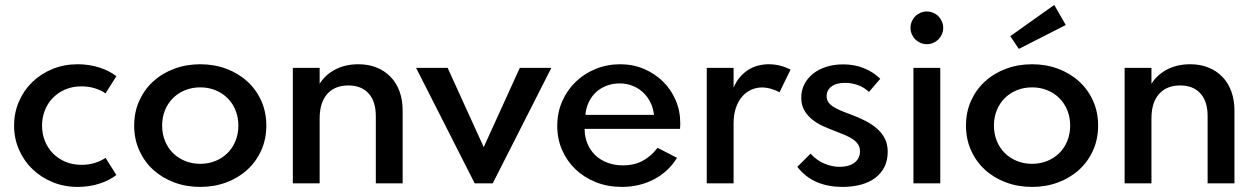

<svg xmlns="http://www.w3.org/2000/svg" viewBox="-20 -739 5060 774"><path d="M36.8 -232.7Q36.8 -284.5 56.4 -329.8Q75.9 -375 110.5 -408.4Q145 -441.8 191.8 -460.9Q238.6 -480 293.2 -480Q339.5 -480 380.5 -466.8Q421.4 -453.6 449.1 -431.8L405.5 -362.7Q385.5 -376.4 360.7 -383.6Q335.9 -390.9 308.6 -390.9Q272.7 -390.9 243.4 -378.4Q214.1 -365.9 193.2 -344.5Q172.3 -323.2 160.9 -294.3Q149.5 -265.5 149.5 -232.7Q149.5 -200 160.9 -171.1Q172.3 -142.3 193.2 -120.9Q214.1 -99.5 243.4 -87Q272.7 -74.5 308.6 -74.5Q335.9 -74.5 360.7 -81.8Q385.5 -89.1 405.5 -102.7L449.1 -33.6Q421.4 -11.8 380.5 1.4Q339.5 14.5 293.2 14.5Q238.6 14.5 191.8 -4.8Q145 -24.1 110.5 -57.5Q75.9 -90.9 56.4 -135.9Q36.8 -180.9 36.8 -232.7Z M520.9 -232.7Q520.9 -287.3 541.4 -332.7Q561.8 -378.2 597.7 -410.9Q633.6 -443.6 682.3 -461.8Q730.9 -480 787.3 -480Q843.6 -480 892.3 -461.8Q940.9 -443.6 976.8 -410.9Q1012.7 -378.2 1033.2 -332.7Q1053.6 -287.3 1053.6 -232.7Q1053.6 -178.2 1033.2 -132.7Q1012.7 -87.3 976.8 -54.5Q940.9 -21.8 892.3 -3.6Q843.6 14.5 787.3 14.5Q730.9 14.5 682.3 -3.6Q633.6 -21.8 597.7 -54.5Q561.8 -87.3 541.4 -132.7Q520.9 -178.2 520.9 -232.7ZM633.6 -232.7Q633.6 -199.1 645.2 -170.7Q656.8 -142.3 677.5 -121.8Q698.2 -101.4 726.4 -90Q754.5 -78.6 787.3 -78.6Q820 -78.6 848.2 -90Q876.4 -101.4 897 -121.8Q917.7 -142.3 929.3 -170.7Q940.9 -199.1 940.9 -232.7Q940.9 -266.4 929.3 -294.8Q917.7 -323.2 897 -343.6Q876.4 -364.1 848.2 -375.5Q820 -386.8 787.3 -386.8Q754.5 -386.8 726.4 -375.5Q698.2 -364.1 677.5 -343.6Q656.8 -323.2 645.2 -294.8Q633.6 -266.4 633.6 -232.7Z M1268.6 -465.5V-401.4Q1291.8 -438.2 1332 -459.1Q1372.3 -480 1425 -480Q1465.5 -480 1498.2 -466.8Q1530.9 -453.6 1554.3 -429.5Q1577.7 -405.5 1590.5 -370.9Q1603.2 -336.4 1603.2 -293.2V0H1495V-270.9Q1495 -330.5 1465.9 -362.5Q1436.8 -394.5 1384.5 -394.5Q1329.5 -394.5 1299.1 -360Q1268.6 -325.5 1268.6 -261.8V0H1160.5V-465.5Z M1657.3 -465.5H1784.5L1930 -145.9L2075.5 -465.5H2202.7L1966.4 0H1893.6Z M2226.4 -231.4Q2226.4 -284.5 2246.1 -330Q2265.9 -375.5 2300.5 -408.9Q2335 -442.3 2381.1 -461.1Q2427.3 -480 2480.5 -480Q2531.4 -480 2575.5 -461.4Q2619.5 -442.7 2652.3 -410.7Q2685 -378.6 2703.6 -335.5Q2722.3 -292.3 2722.3 -242.7Q2722.3 -236.4 2722 -231.1Q2721.8 -225.9 2721.4 -219.5H2336.8Q2336.8 -186.8 2348.2 -159.8Q2359.5 -132.7 2380 -113.2Q2400.5 -93.6 2429.1 -83Q2457.7 -72.3 2492.3 -72.3Q2535.5 -72.3 2569.5 -90Q2603.6 -107.7 2630.9 -143.2L2709.1 -102.7Q2692.3 -75 2668.9 -53.2Q2645.5 -31.4 2617 -16.4Q2588.6 -1.4 2555.7 6.6Q2522.7 14.5 2486.8 14.5Q2430.5 14.5 2382.7 -4.3Q2335 -23.2 2300.2 -56.4Q2265.5 -89.5 2245.9 -134.3Q2226.4 -179.1 2226.4 -231.4ZM2340 -275.9H2616.4Q2613.2 -304.1 2601.4 -327.5Q2589.5 -350.9 2571.4 -367.5Q2553.2 -384.1 2529.3 -393.4Q2505.5 -402.7 2477.7 -402.7Q2449.5 -402.7 2425.2 -393.4Q2400.9 -384.1 2382.7 -367.3Q2364.5 -350.5 2353.4 -327Q2342.3 -303.6 2340 -275.9Z M2829.1 -465.5H2937.3V-385.9Q2947.7 -410.5 2963 -428.2Q2978.2 -445.9 2996.6 -457.5Q3015 -469.1 3035.9 -474.5Q3056.8 -480 3079.1 -480Q3103.6 -480 3126.6 -473.9Q3149.5 -467.7 3166.8 -458.2L3122.3 -366.8Q3106.8 -375.9 3088 -381.1Q3069.1 -386.4 3051.4 -386.4Q3028.6 -386.4 3008 -377Q2987.3 -367.7 2971.6 -349.5Q2955.9 -331.4 2946.6 -304.3Q2937.3 -277.3 2937.3 -242.3V0H2829.1Z M3194.1 -66.4 3247.3 -119.5Q3273.2 -91.8 3303.9 -79.1Q3334.5 -66.4 3365.5 -66.4Q3382.3 -66.4 3397 -70.2Q3411.8 -74.1 3423 -82Q3434.1 -90 3440.5 -101.8Q3446.8 -113.6 3446.8 -129.5Q3446.8 -144.5 3439.5 -156.1Q3432.3 -167.7 3419.3 -176.8Q3406.4 -185.9 3388 -193.9Q3369.5 -201.8 3347.7 -210Q3325 -218.6 3300.7 -229.3Q3276.4 -240 3256.1 -255.7Q3235.9 -271.4 3223 -293.2Q3210 -315 3210 -345.5Q3210 -374.1 3222.3 -398.6Q3234.5 -423.2 3256.6 -441.1Q3278.6 -459.1 3310 -469.3Q3341.4 -479.5 3379.5 -479.5Q3423.2 -479.5 3461.1 -464.8Q3499.1 -450 3528.6 -421.4L3483.2 -368.6Q3462.3 -387.7 3437.3 -396.4Q3412.3 -405 3386.4 -405Q3350.9 -405 3331.6 -390Q3312.3 -375 3312.3 -351.4Q3312.3 -338.2 3318.6 -328.2Q3325 -318.2 3337.3 -310Q3349.5 -301.8 3367.3 -294.1Q3385 -286.4 3407.7 -278.2Q3441.4 -265.9 3469.1 -251.6Q3496.8 -237.3 3516.8 -219.3Q3536.8 -201.4 3547.7 -178.9Q3558.6 -156.4 3558.6 -126.8Q3558.6 -92.7 3545.7 -66.6Q3532.7 -40.5 3508.9 -22.3Q3485 -4.1 3451.1 5.2Q3417.3 14.5 3375.5 14.5Q3320 14.5 3274.3 -4.3Q3228.6 -23.2 3194.1 -66.4Z M3770.5 -465.5V0H3662.3V-465.5ZM3650.5 -626.8Q3650.5 -640.5 3655.7 -652.5Q3660.9 -664.5 3669.8 -673.4Q3678.6 -682.3 3690.7 -687.5Q3702.7 -692.7 3716.4 -692.7Q3730 -692.7 3742 -687.5Q3754.1 -682.3 3763 -673.4Q3771.8 -664.5 3777 -652.5Q3782.3 -640.5 3782.3 -626.8Q3782.3 -613.2 3777 -601.1Q3771.8 -589.1 3763 -580.2Q3754.1 -571.4 3742 -566.1Q3730 -560.9 3716.4 -560.9Q3702.7 -560.9 3690.7 -566.1Q3678.6 -571.4 3669.8 -580.2Q3660.9 -589.1 3655.7 -601.1Q3650.5 -613.2 3650.5 -626.8Z M3874.1 -232.7Q3874.1 -287.3 3894.5 -332.7Q3915 -378.2 3950.9 -410.9Q3986.8 -443.6 4035.5 -461.8Q4084.1 -480 4140.5 -480Q4196.8 -480 4245.5 -461.8Q4294.1 -443.6 4330 -410.9Q4365.9 -378.2 4386.4 -332.7Q4406.8 -287.3 4406.8 -232.7Q4406.8 -178.2 4386.4 -132.7Q4365.9 -87.3 4330 -54.5Q4294.1 -21.8 4245.5 -3.6Q4196.8 14.5 4140.5 14.5Q4084.1 14.5 4035.5 -3.6Q3986.8 -21.8 3950.9 -54.5Q3915 -87.3 3894.5 -132.7Q3874.1 -178.2 3874.1 -232.7ZM3986.8 -232.7Q3986.8 -199.1 3998.4 -170.7Q4010 -142.3 4030.7 -121.8Q4051.4 -101.4 4079.5 -90Q4107.7 -78.6 4140.5 -78.6Q4173.2 -78.6 4201.4 -90Q4229.5 -101.4 4250.2 -121.8Q4270.9 -142.3 4282.5 -170.7Q4294.1 -199.1 4294.1 -232.7Q4294.1 -266.4 4282.5 -294.8Q4270.9 -323.2 4250.2 -343.6Q4229.5 -364.1 4201.4 -375.5Q4173.2 -386.8 4140.5 -386.8Q4107.7 -386.8 4079.5 -375.5Q4051.4 -364.1 4030.7 -343.6Q4010 -323.2 3998.4 -294.8Q3986.8 -266.4 3986.8 -232.7ZM4230 -719.1 4276.4 -638.2 4087.3 -541.8 4052.7 -593.2Z M4621.8 -465.5V-401.4Q4645 -438.2 4685.2 -459.1Q4725.5 -480 4778.2 -480Q4818.6 -480 4851.4 -466.8Q4884.1 -453.6 4907.5 -429.5Q4930.9 -405.5 4943.6 -370.9Q4956.4 -336.4 4956.4 -293.2V0H4848.2V-270.9Q4848.2 -330.5 4819.1 -362.5Q4790 -394.5 4737.7 -394.5Q4682.7 -394.5 4652.3 -360Q4621.8 -325.5 4621.8 -261.8V0H4513.6V-465.5Z"/></svg>

Font: Spartan MB SemBd
Style: Regular
Weight: 600
Designer: Matt Bailey, Mirko Velimirovic
Foundry: Matt Bailey
Version: Version 1.005